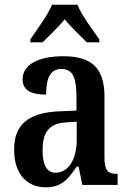

<svg xmlns="http://www.w3.org/2000/svg" viewBox="-20 -786 550 816"><path d="M109 -619V-606H161C188 -634 229 -671 255 -704C281 -671 322 -634 349 -606H402V-619C375 -657 327 -721 309 -766H201C183 -721 135 -657 109 -619ZM174 10C242 10 268 -23 306 -78H314L330 0H480V-47H477C437 -47 424 -63 424 -118V-376C424 -501 365 -547 249 -547C150 -547 76 -515 76 -449C76 -404 109 -384 176 -384C176 -449 191 -493 241 -493C294 -493 305 -447 305 -373V-316L234 -313C104 -308 40 -259 40 -151C40 -41 99 10 174 10ZM216 -52C178 -52 161 -87 161 -146C161 -222 186 -262 263 -266L306 -269V-191C306 -109 271 -52 216 -52Z"/></svg>

Font: Noto Serif Tamil Condensed SemiBold
Style: Regular
Weight: 600
Width: 3
Designer: Indian Type Foundry, Tom Grace, and the Monotype Design Team
Foundry: Monotype Imaging Inc.
Version: Version 2.004